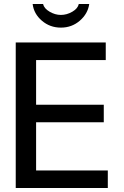

<svg xmlns="http://www.w3.org/2000/svg" viewBox="-20 -933 617 953"><path d="M515.1 0H58.1V-722.2H504.9V-634.8H159.2V-413.1H495.1V-326.2H159.2V-86.9H515.1ZM282.2 -858.9Q311.5 -858.9 338.9 -874.8Q366.2 -890.6 371.1 -913.1H422.9Q416 -864.7 376.2 -830.3Q336.4 -795.9 282.2 -795.9Q228 -795.9 188 -830.1Q147.9 -864.3 142.1 -913.1H193.8Q198.7 -891.1 226.1 -875Q253.4 -858.9 282.2 -858.9Z"/></svg>

Font: Perun
Style: Regular
Weight: 400
Version: Version 1.0000